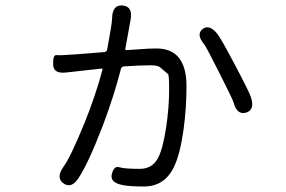

<svg xmlns="http://www.w3.org/2000/svg" viewBox="-20 -629 1040 697"><path d="M266 16Q240 57 211 37Q182 17 210 -23Q235 -56 287 -183Q327 -282 352 -376Q353 -381 348 -380L222 -366Q173 -360 173 -395Q172 -430 184.5 -429Q197 -428 211 -429Q235 -430 259 -432L359 -440Q367 -441 369 -449Q387 -545 387 -563Q388 -613 426 -609Q463 -605 454 -557L435 -452Q434 -447 439 -447L498 -451Q523 -453 548 -453Q657 -453 657 -316Q657 -236 646 -156Q633 -66 611 -22Q577 48 502 48Q450 48 426 43Q378 34 386 3Q394 -28 412.5 -22Q431 -16 487 -16Q532 -16 553 -54Q571 -87 583 -166Q594 -238 594 -305Q594 -357 590 -360Q571 -376 562 -384Q553 -392 529 -392Q506 -392 483 -391L430 -388Q421 -387 419 -379Q394 -281 354 -175Q301 -37 266 16ZM873 -220Q840 -211 828 -257Q824 -270 776 -365Q728 -460 722 -467Q691 -504 715 -523Q739 -543 769 -506Q782 -490 834 -391.5Q886 -293 891 -276Q906 -230 873 -220Z"/></svg>

Font: Resource Han Rounded JP Normal
Style: Regular
Weight: 350
Designer: Cyano Hao (round all glyphs); Ryoko NISHIZUKA 西塚涼子 (kana, bopomofo & ideographs); Paul D. Hunt (Latin, Greek & Cyrillic)
Foundry: Cyano Hao
Version: 0.990